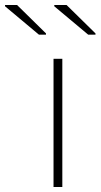

<svg xmlns="http://www.w3.org/2000/svg" viewBox="-97 -744 400 764"><path d="M116 0V-510H151V0ZM283 -606H254L119 -719V-724H168L283 -611ZM86 -606H58L-77 -719V-724H-29L86 -611Z"/></svg>

Font: Saira Expanded Thin
Style: Regular
Weight: 250
Width: 7
Designer: Hector Gatti with collaboration of the Omnibus-Type team
Foundry: Omnibus-Type
Version: Version 1.101